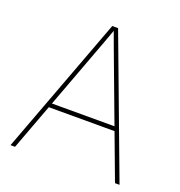

<svg xmlns="http://www.w3.org/2000/svg" viewBox="-131 -840 894 952"><g transform="rotate(20 316.0 -364.0)"><path d="M28.3 0 300.3 -727.5H331.1L603.5 0H579.6L368.7 -563.5Q354 -602.5 339.6 -641.6Q325.2 -680.7 311 -719.7H319.8Q305.7 -680.7 291.3 -641.6Q276.9 -602.5 262.2 -563.5L52.2 0ZM135.7 -241.7V-264.2H496.6V-241.7Z"/></g></svg>

Font: Inter 17pt Thin
Style: Regular
Weight: 250
Version: Version 4.001;git-66647c0bb